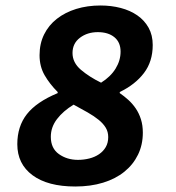

<svg xmlns="http://www.w3.org/2000/svg" viewBox="-20 -667 640 699"><path d="M254 12Q154 12 98.5 -29Q43 -70 43 -142Q43 -207 78 -251.5Q113 -296 190 -328V-332Q161 -361 142.5 -393Q124 -425 124 -466Q124 -508 140.5 -541.5Q157 -575 187 -598.5Q217 -622 257.5 -634.5Q298 -647 346 -647Q385 -647 419.5 -638Q454 -629 480 -611Q506 -593 521 -566Q536 -539 536 -503Q536 -443 504 -401Q472 -359 416 -332V-328Q432 -317 447 -303.5Q462 -290 474 -272.5Q486 -255 493 -233Q500 -211 500 -184Q500 -140 482.5 -104Q465 -68 433 -42Q401 -16 355.5 -2Q310 12 254 12ZM348 -366Q383 -388 401 -417.5Q419 -447 419 -479Q419 -513 396.5 -531.5Q374 -550 336 -550Q298 -550 271 -529.5Q244 -509 244 -474Q244 -439 274.5 -413Q305 -387 348 -366ZM264 -85Q285 -85 305 -90Q325 -95 340.5 -105.5Q356 -116 365 -131.5Q374 -147 374 -168Q374 -187 365 -202Q356 -217 339.5 -230.5Q323 -244 299.5 -257.5Q276 -271 248 -286Q210 -263 187.5 -233.5Q165 -204 165 -169Q165 -127 194.5 -106Q224 -85 264 -85Z"/></svg>

Font: Source Code Pro
Style: Bold Italic
Weight: 700
Italic angle: -11°
Monospace: yes
Designer: Paul D. Hunt, Teo Tuominen
Foundry: Adobe Systems Incorporated
Version: Version 1.050;PS 1.000;hotconv 16.6.51;makeotf.lib2.5.65220